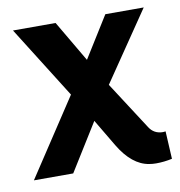

<svg xmlns="http://www.w3.org/2000/svg" viewBox="-63 -547 580 620"><g transform="rotate(-10 226.5 -236.5)"><path d="M448.2 -82Q443.4 -81.1 437.5 -81.1Q410.2 -82 395.5 -104.5L293.9 -261.7L448.2 -488.3H322.3L238.3 -353.5L159.2 -488.3H19.5L168 -252L2 0H130.9L227.5 -155.3L280.3 -66.4Q322.3 3.9 377.9 12.7Q388.7 14.6 400.4 14.6Q426.8 14.6 453.1 8.8Z"/></g></svg>

Font: Yaldevi Colombo
Style: Bold
Weight: 700
Designer: Sol Matas, Denzil Rajitha, Kosala Senevirathne and Pathum Egodawatta
Foundry: Mooniak
Version: Version 1.020 ; ttfautohint (v1.6)